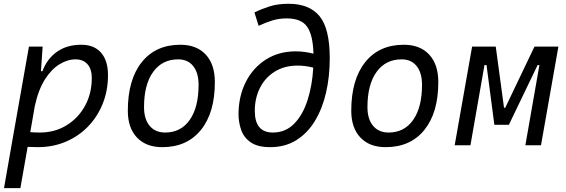

<svg xmlns="http://www.w3.org/2000/svg" viewBox="-20 -762 2970 1007"><path d="M86.9 224.6H1L40.5 -0.5V-1L131.8 -517.6H203.6L194.8 -388.7H202.6Q226.6 -453.6 278.8 -490.5Q331.1 -527.3 406.7 -527.3Q473.6 -527.3 510 -485.8Q546.4 -444.3 546.4 -367.7Q546.4 -287.1 518.8 -218.3Q491.2 -149.4 441.4 -98.1Q391.6 -46.9 324.5 -18.6Q257.3 9.8 178.7 9.8Q152.3 9.8 125 8.3ZM138.7 -68.8Q162.1 -66.9 189.5 -66.9Q267.1 -66.9 328.6 -104.5Q390.1 -142.1 425.8 -206.8Q461.4 -271.5 461.4 -353Q461.4 -399.4 439 -425Q416.5 -450.7 376 -450.7Q334.5 -450.7 292.2 -425Q250 -399.4 215.6 -345.5Q181.2 -291.5 162.6 -206.1Z M831.1 9.8Q746.1 9.8 698.2 -40.8Q650.4 -91.3 650.4 -181.2Q650.4 -344.2 723.4 -435.8Q796.4 -527.3 925.8 -527.3Q1011.2 -527.3 1059.1 -475.8Q1106.9 -424.3 1106.9 -331.5Q1106.9 -170.9 1033.9 -80.6Q960.9 9.8 831.1 9.8ZM846.2 -66.9Q928.7 -66.9 975.1 -133.1Q1021.5 -199.2 1021.5 -317.4Q1021.5 -379.9 993.4 -415.3Q965.3 -450.7 914.6 -450.7Q830.6 -450.7 783 -384.5Q735.4 -318.4 735.4 -200.2Q735.4 -137.2 764.9 -102.1Q794.4 -66.9 846.2 -66.9Z M1397 9.8Q1331.5 9.8 1295.2 -15.4Q1258.8 -40.5 1244.6 -81.3Q1230.5 -122.1 1231 -168Q1232.4 -260.3 1270 -333.7Q1307.6 -407.2 1375 -450Q1442.4 -492.7 1531.7 -492.7Q1576.2 -492.7 1624 -480.5Q1621.6 -576.7 1591.3 -621.1Q1561 -665.5 1483.9 -665.5Q1443.8 -665.5 1409.2 -655Q1374.5 -644.5 1336.4 -626.5L1314.5 -696.8Q1352.5 -715.3 1394.8 -728.8Q1437 -742.2 1493.7 -742.2Q1602.5 -742.2 1656 -677.2Q1709.5 -612.3 1709.5 -456.1Q1709.5 -360.8 1690.2 -276.6Q1670.9 -192.4 1631.8 -127.9Q1592.8 -63.5 1534.2 -26.9Q1475.6 9.8 1397 9.8ZM1623 -407.2Q1581.5 -418 1541.5 -418Q1471.2 -418 1420.7 -386.2Q1370.1 -354.5 1343.3 -300.8Q1316.4 -247.1 1316.4 -181.2Q1315.9 -66.9 1411.1 -66.9Q1477.1 -66.9 1522.5 -112.8Q1567.9 -158.7 1592.8 -236.1Q1617.7 -313.5 1623 -407.2Z M2002.9 9.8Q1918 9.8 1870.1 -40.8Q1822.3 -91.3 1822.3 -181.2Q1822.3 -344.2 1895.3 -435.8Q1968.3 -527.3 2097.7 -527.3Q2183.1 -527.3 2231 -475.8Q2278.8 -424.3 2278.8 -331.5Q2278.8 -170.9 2205.8 -80.6Q2132.8 9.8 2002.9 9.8ZM2018.1 -66.9Q2100.6 -66.9 2147 -133.1Q2193.4 -199.2 2193.4 -317.4Q2193.4 -379.9 2165.3 -415.3Q2137.2 -450.7 2086.4 -450.7Q2002.4 -450.7 1954.8 -384.5Q1907.2 -318.4 1907.2 -200.2Q1907.2 -137.2 1936.8 -102.1Q1966.3 -66.9 2018.1 -66.9Z M2364.7 0 2456.1 -517.6H2580.1L2623.5 -196.8H2629.9L2783.2 -517.6H2908.7L2817.4 0H2735.4L2809.1 -420.9H2799.8L2648.9 -107.4H2572.8L2531.7 -420.9H2521L2447.3 0Z"/></svg>

Font: CaskaydiaCove NFP SemiLight
Style: Italic
Weight: 350
Italic angle: -10°
Designer: Aaron Bell
Foundry: Saja Typeworks
Version: Version 2111.001; VTT 6.35;Nerd Fonts 3.1.1